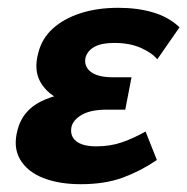

<svg xmlns="http://www.w3.org/2000/svg" viewBox="-20 -458 480 492"><path d="M187 14Q131 14 90.5 -2Q50 -18 31.5 -49.5Q13 -81 25 -125Q39 -180 97 -203.5Q155 -227 234 -227L228 -183Q180 -183 141 -199.5Q102 -216 84 -247Q66 -278 78 -322Q87 -359 115 -384.5Q143 -410 186 -424Q229 -438 283 -438Q333 -438 373 -426Q413 -414 440 -388L383 -306Q369 -323 340.5 -335.5Q312 -348 273 -348Q240 -348 222 -338Q204 -328 199 -310Q196 -295 203.5 -283.5Q211 -272 227.5 -266Q244 -260 268 -260H317L301 -177H253Q213 -177 190 -164Q167 -151 163 -132Q159 -109 175.5 -96Q192 -83 227 -83Q263 -83 293 -93.5Q323 -104 353 -121L382 -48Q341 -20 295 -3Q249 14 187 14Z"/></svg>

Font: Ysabeau Office ExtraBold
Style: Italic
Weight: 800
Italic angle: -12°
Designer: Christian Thalmann (Catharsis Fonts)
Version: Version 2.001;gftools[0.9.30]; featfreeze: tnum,lnum,ss02